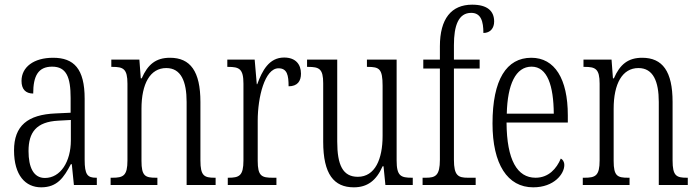

<svg xmlns="http://www.w3.org/2000/svg" viewBox="-20 -791 2984 821"><path d="M156 10C225 10 253 -32 283 -89H287L296 0H394V-31H391C354 -31 342 -44 342 -108V-369C342 -497 296 -544 207 -544C124 -544 72 -504 72 -445C72 -410 89 -391 122 -391C122 -466 143 -506 203 -506C264 -506 282 -461 282 -372V-309L218 -306C98 -301 40 -253 40 -148C40 -41 89 10 156 10ZM172 -30C123 -30 102 -76 102 -145C102 -225 135 -270 229 -275L283 -278V-191C283 -100 239 -30 172 -30Z M453 0H653V-31H647C601 -31 585 -38 585 -103V-326C585 -433 622 -500 691 -500C754 -500 778 -443 778 -355V0H902V-31H898C853 -31 837 -39 837 -105V-355C837 -486 794 -544 707 -544C647 -544 612 -516 586 -456H582L576 -536H456V-505H461C507 -505 525 -497 525 -433V-105C525 -39 507 -31 460 -31H453Z M954 0H1162V-31H1146C1099 -31 1082 -38 1082 -103V-275C1082 -375 1112 -499 1171 -499C1208 -499 1214 -469 1214 -422C1252 -422 1267 -444 1267 -476C1267 -516 1244 -545 1195 -545C1130 -545 1101 -488 1080 -431H1078L1069 -536H952V-505H955C1003 -505 1021 -497 1021 -433V-105C1021 -39 1003 -31 956 -31H954Z M1493 10C1550 10 1589 -18 1616 -80H1620L1628 0H1745V-31H1742C1694 -31 1676 -38 1676 -105V-536H1549V-505H1552C1602 -505 1616 -497 1616 -424V-210C1616 -111 1584 -35 1510 -35C1446 -35 1422 -85 1422 -186V-536H1293V-505H1297C1345 -505 1362 -497 1362 -435V-185C1362 -46 1408 10 1493 10Z M1787 0H2014V-31H1981C1939 -31 1921 -40 1921 -108V-498H2031V-536H1921V-598C1921 -681 1940 -736 1995 -736C2037 -736 2047 -699 2047 -650C2077 -650 2093 -671 2093 -699C2093 -744 2064 -771 1999 -771C1910 -771 1861 -711 1861 -593V-536H1790V-498H1861V-108C1861 -40 1842 -31 1801 -31H1787Z M2260 10C2350 10 2393 -48 2393 -85C2393 -100 2386 -109 2378 -113C2360 -70 2326 -31 2270 -31C2192 -31 2147 -106 2146 -267H2408V-298C2408 -454 2352 -544 2252 -544C2146 -544 2086 -451 2086 -263C2086 -89 2150 10 2260 10ZM2348 -305H2147C2150 -430 2185 -506 2253 -506C2321 -506 2347 -424 2348 -305Z M2472 0H2672V-31H2666C2620 -31 2604 -38 2604 -103V-326C2604 -433 2641 -500 2710 -500C2773 -500 2797 -443 2797 -355V0H2921V-31H2917C2872 -31 2856 -39 2856 -105V-355C2856 -486 2813 -544 2726 -544C2666 -544 2631 -516 2605 -456H2601L2595 -536H2475V-505H2480C2526 -505 2544 -497 2544 -433V-105C2544 -39 2526 -31 2479 -31H2472Z"/></svg>

Font: Noto Serif Myanmar ExtraCondensed Light
Style: Regular
Weight: 300
Width: 2
Designer: Ben Mitchell and the Monotype Design Team
Foundry: Monotype Imaging Inc.
Version: Version 2.106